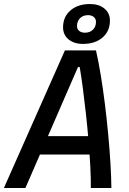

<svg xmlns="http://www.w3.org/2000/svg" viewBox="-43 -948 649 968"><path d="M-23.4 0 284.2 -693.8H440.9Q453.6 -638.7 465.1 -568.6Q476.6 -498.5 486.1 -421.9Q495.6 -345.2 502.7 -268.8Q509.8 -192.4 513.9 -123.3Q518.1 -54.2 518.6 0H415Q415.5 -44.9 412.4 -106Q409.2 -167 403.6 -235.4Q397.9 -303.7 390.4 -372.3Q382.8 -440.9 374.8 -502.4Q366.7 -564 358.9 -609.9H350.1L85 0ZM105 -168.9 125 -261.7H476.6L456.5 -168.9ZM375.5 -726.6Q330.1 -726.6 302.5 -749.5Q274.9 -772.5 274.9 -810.1Q274.9 -863.3 312.3 -895.5Q349.6 -927.7 410.6 -927.7Q456.1 -927.7 483.6 -904.8Q511.2 -881.8 511.2 -844.2Q511.2 -791 473.9 -758.8Q436.5 -726.6 375.5 -726.6ZM385.3 -783.2Q410.2 -783.2 425.5 -798.3Q440.9 -813.5 440.9 -837.9Q440.9 -853 429.9 -862.3Q418.9 -871.6 400.9 -871.6Q376 -871.6 360.6 -856.4Q345.2 -841.3 345.2 -816.4Q345.2 -801.3 356.2 -792.2Q367.2 -783.2 385.3 -783.2Z"/></svg>

Font: Cascadia Code PL
Style: Italic
Weight: 400
Italic angle: -10°
Monospace: yes
Designer: Aaron Bell
Foundry: Saja Typeworks
Version: Version 2404.023